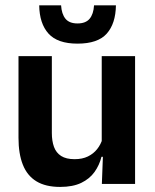

<svg xmlns="http://www.w3.org/2000/svg" viewBox="-20 -706 594 737"><path d="M179 -490.5V-195.5Q179 -165 187.2 -142.2Q195.5 -119.5 214.8 -107.2Q234 -95 266.5 -95Q296 -95 317.5 -105.5Q339 -116 353 -133.8Q367 -151.5 373.5 -173.5L393.5 -104H369.5Q361.5 -72 342.8 -45.8Q324 -19.5 291.8 -4Q259.5 11.5 211 11.5Q155 11.5 119.8 -10Q84.5 -31.5 67.8 -73.5Q51 -115.5 51 -177V-490.5ZM498.5 -490.5V0H371L375.5 -119L370.5 -129.5V-490.5ZM277.5 -538.5Q201 -538.5 166.2 -577Q131.5 -615.5 130.5 -685.5H214.5Q216.5 -652.5 231.2 -634.2Q246 -616 277.5 -616Q309 -616 324 -634Q339 -652 341 -685.5H425Q424 -615.5 389.8 -577Q355.5 -538.5 277.5 -538.5Z"/></svg>

Font: Anek Latin Medium SemiBold
Style: Regular
Weight: 600
Version: Version 1.003